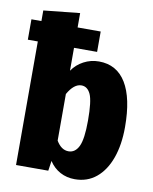

<svg xmlns="http://www.w3.org/2000/svg" viewBox="-87 -826 724 909"><g transform="rotate(10 275.5 -371.5)"><path d="M527 -266Q527 -181 504 -117Q481 -53 438 -17.5Q395 18 335 18Q296 18 264.5 1Q233 -16 212 -48L205 0H50V-594H2V-692H50V-743L224 -761V-692H335V-594H224V-484Q245 -515 279 -533Q313 -551 352 -551Q438 -551 482.5 -478Q527 -405 527 -266ZM349 -266Q349 -360 334 -392.5Q319 -425 290 -425Q254 -425 224 -372V-148Q248 -107 283 -107Q315 -107 332 -142Q349 -177 349 -266Z"/></g></svg>

Font: Fira Sans Condensed ExtraBold
Style: Regular
Weight: 800
Width: 3
Designer: Carrois Corporate & Edenspiekermann AG
Foundry: Carrois Corporate GbR & Edenspiekermann AG
Version: Version 4.203